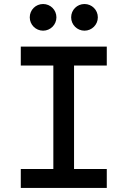

<svg xmlns="http://www.w3.org/2000/svg" viewBox="-20 -922 626 942"><path d="M82 0H503.9V-92.8H343.3V-600.6H503.9V-693.4H82V-600.6H241.7V-92.8H82ZM191.4 -771.5C227.5 -771.5 256.8 -800.8 256.8 -836.9C256.8 -873.5 227.5 -902.3 191.4 -902.3C155.3 -902.3 126 -873.5 126 -836.9C126 -800.8 155.3 -771.5 191.4 -771.5ZM394.5 -771.5C430.7 -771.5 460 -800.8 460 -836.9C460 -873.5 430.7 -902.3 394.5 -902.3C358.4 -902.3 329.1 -873.5 329.1 -836.9C329.1 -800.8 358.4 -771.5 394.5 -771.5Z"/></svg>

Font: CaskaydiaCove Nerd Font
Style: Regular
Weight: 400
Designer: Aaron Bell
Foundry: Saja Typeworks
Version: Version 2111.1;Nerd Fonts 2.3.3